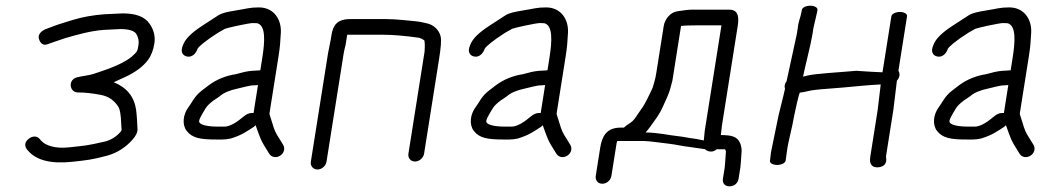

<svg xmlns="http://www.w3.org/2000/svg" viewBox="-20 -550 3698 674"><path d="M458 -431.7C465.5 -418.9 468.3 -405.9 466.3 -393.6C462.5 -369.3 462.9 -369.8 441.9 -350.6C423.8 -335.8 390.9 -318.2 337.3 -300.3C327.8 -297.1 318 -293.8 307.9 -290.4C293.1 -285.5 272.5 -283.8 251.8 -279C229.2 -273.7 226.6 -255 228.8 -245.6C230.6 -237.6 236.5 -226.8 251.9 -225.6L252.6 -225.5H253.4C276.9 -225.5 303.8 -222.7 334 -216.9C361.2 -211.7 381.6 -197.8 396.4 -173.4C400.6 -166.5 404.6 -146.7 405.5 -115.5C406.1 -93.3 409.3 -93.9 403.4 -87.6L403.1 -87.3L402.9 -87C389.2 -71.1 371.9 -60 351.3 -53.8C278.9 -37.4 284.2 -39.7 221.6 -32.7C172.3 -27.2 138.8 -40.2 125.1 -55.6L118.3 -63.2C108.7 -74 92.1 -72.6 79.8 -62C55.6 -41.3 77.8 -22 80.6 -18.8C107.1 10.9 155.9 26.4 234.3 17.9C282.2 12.5 301 11.4 356.8 -3.7C391.3 -13.5 421.2 -32.5 445.3 -59.9C456 -72.1 463.3 -84.7 462.7 -97.4C461.5 -118.9 460.8 -141.3 457.7 -165.2C450.9 -210.7 425.2 -242.6 379.3 -261.4C390.1 -266 403.7 -272.2 418.7 -279.3C454.5 -296.1 481.7 -315.7 499 -338.9C511 -354.9 518.3 -374.5 521.9 -397.3C525.8 -421.7 520.1 -444.6 506 -465.3C489.2 -491.5 456.5 -503 411 -503H410.6L347.4 -500C308.3 -497.2 271.2 -490.7 236.4 -480.3C224.6 -476.4 213.1 -472.7 201.7 -469.5C176.8 -462.3 161.3 -455.1 138.9 -447.2L138.3 -447L137.7 -446.7C126.2 -441.4 113.2 -430.1 116.2 -415.3C117.6 -408.6 125.7 -384.5 150.5 -396.1L181.3 -406.8C190.5 -410.1 200.1 -413.3 210.8 -416.6C249.9 -428 297.3 -441.5 343.2 -445L402.8 -448C433.9 -447.8 450.7 -441.5 458 -431.7Z M842.3 -146.3 842 -146.1 830.7 -137.5 830.3 -137.2C803.2 -114.2 782.2 -105.5 767.5 -105.5H746.5C704.8 -105.5 685.6 -112.4 680.7 -119.2L680.5 -119.5L680.2 -119.8C674.9 -126.2 687.4 -145.8 701.3 -169.1C706.1 -177.2 715 -186.3 729.9 -197.6C736.2 -201.5 745.2 -207.4 751.5 -212.2L752 -212.6L752.5 -213C764.7 -223.7 785.1 -233.1 815.5 -239.4C834.2 -243.2 855.4 -250.5 872.1 -250.5H872.7L885.6 -251.4L870.1 -153.3C861.3 -154.3 850.7 -152.1 842.3 -146.3ZM878.6 -106.7C896 -59.7 892.2 -62.4 924.7 -11C933.2 3.3 951 5 964 -3.9C976.9 -12.2 982 -28.7 973.6 -42.2C963.4 -58.4 961.2 -62.7 952 -77.3C942.9 -91.7 937.9 -111.8 931.6 -131.5L926.6 -147.3C926 -149.3 925.9 -151.2 926.2 -153.3L957.2 -348.9C963.7 -389.9 963.7 -401.4 965.8 -433.7C969 -480.6 941.9 -524 889.1 -524C855.4 -524 847.6 -519.5 806.9 -513.1C778.9 -508.7 759.2 -504.2 747.1 -496.7C728.6 -484.9 709 -471.9 689.9 -459.6C654.3 -436.2 630.7 -414.9 622.3 -391.4C618.3 -382 615.4 -370.3 621.3 -361.2C624.5 -356.2 629.7 -353.3 635.1 -351.9C653.7 -347 668.2 -362.3 673.7 -379.3C678.4 -387 702 -407.6 745 -434.8C756 -441 763.2 -445.1 769.7 -448.9C778.6 -452.7 853.8 -469 866.4 -469C876 -469 883.1 -468.6 884.2 -468.1L884.8 -467.9C912.7 -458.3 910.1 -406.1 900.8 -347.1L893.8 -303.1C893.8 -303.1 891.6 -303 890.7 -303L877.3 -302.1C861.4 -302 841.9 -299 823.9 -293.8L806.9 -289.4C774 -284.5 740.6 -271.4 713.4 -251.2C708.4 -247.1 700.3 -240.9 689.4 -232.8C676.8 -223.4 666.2 -211.8 657.8 -198.4C650.4 -186.5 645 -178.3 642.2 -174.7C622.2 -148.4 618.4 -112.1 635.4 -90.4C654.8 -65.4 683.3 -60.3 738.1 -60.3H760.9C769.8 -60.3 779.2 -61.4 789.1 -63.6L790 -63.7L790.8 -64C829.7 -76 848.4 -90 871.4 -105L872 -105.5L877.3 -110.4C877.7 -109.1 878.2 -107.9 878.6 -106.7Z M1126.2 17.5 1186.1 -360.3C1187.6 -369.9 1189.9 -380.2 1192.9 -391.2L1193.1 -391.8L1198.3 -424.7C1198.5 -426 1198.4 -425.7 1198.8 -428C1198.8 -428 1199.3 -428 1200.3 -428H1326.9C1357.1 -428 1400.1 -424.6 1448.4 -417.8C1453.8 -417 1460.8 -414.3 1469.5 -408.4C1470.8 -404.9 1472.1 -392.6 1470.4 -368.6L1413.7 -10.5C1411.3 4.5 1421.8 17 1436.8 17C1451.8 17 1466.3 4.5 1468.7 -10.5L1521.1 -341.4C1527.6 -382.7 1530.2 -408.5 1526.6 -422.8C1521.2 -444.5 1502.8 -463 1478.8 -468L1459.9 -472.2C1454.6 -473.4 1447.2 -474.4 1437.2 -475.5C1414 -477.8 1369.1 -483 1335.6 -483H1209C1163.1 -483 1148.9 -460.4 1143.7 -427.3L1141.1 -411.3L1131.5 -362.8L1071.2 17.5C1068.8 32.5 1079.3 45 1094.4 45C1109.4 45 1123.8 32.5 1126.2 17.5Z M1850.3 -146.3 1850 -146.1 1838.7 -137.5 1838.3 -137.2C1811.2 -114.2 1790.2 -105.5 1775.5 -105.5H1754.5C1712.8 -105.5 1693.6 -112.4 1688.7 -119.2L1688.5 -119.5L1688.2 -119.8C1682.9 -126.2 1695.4 -145.8 1709.3 -169.1C1714.1 -177.2 1723 -186.3 1737.9 -197.6C1744.2 -201.5 1753.2 -207.4 1759.5 -212.2L1760 -212.6L1760.5 -213C1772.7 -223.7 1793.1 -233.1 1823.5 -239.4C1842.2 -243.2 1863.4 -250.5 1880.1 -250.5H1880.7L1893.6 -251.4L1878.1 -153.3C1869.3 -154.3 1858.7 -152.1 1850.3 -146.3ZM1886.6 -106.7C1904 -59.7 1900.2 -62.4 1932.7 -11C1941.2 3.3 1959 5 1972 -3.9C1984.9 -12.2 1990 -28.7 1981.6 -42.2C1971.4 -58.4 1969.2 -62.7 1960 -77.3C1950.9 -91.7 1945.9 -111.8 1939.6 -131.5L1934.6 -147.3C1934 -149.3 1933.9 -151.2 1934.2 -153.3L1965.2 -348.9C1971.7 -389.9 1971.7 -401.4 1973.8 -433.7C1977 -480.6 1949.9 -524 1897.1 -524C1863.4 -524 1855.6 -519.5 1814.9 -513.1C1786.9 -508.7 1767.2 -504.2 1755.1 -496.7C1736.6 -484.9 1717 -471.9 1697.9 -459.6C1662.3 -436.2 1638.7 -414.9 1630.3 -391.4C1626.3 -382 1623.4 -370.3 1629.3 -361.2C1632.5 -356.2 1637.7 -353.3 1643.1 -351.9C1661.7 -347 1676.2 -362.3 1681.7 -379.3C1686.4 -387 1710 -407.6 1753 -434.8C1764 -441 1771.2 -445.1 1777.7 -448.9C1786.6 -452.7 1861.8 -469 1874.4 -469C1884 -469 1891.1 -468.6 1892.2 -468.1L1892.8 -467.9C1920.7 -458.3 1918.1 -406.1 1908.8 -347.1L1901.8 -303.1C1901.8 -303.1 1899.6 -303 1898.7 -303L1885.3 -302.1C1869.4 -302 1849.9 -299 1831.9 -293.8L1814.9 -289.4C1782 -284.5 1748.6 -271.4 1721.4 -251.2C1716.4 -247.1 1708.3 -240.9 1697.4 -232.8C1684.8 -223.4 1674.2 -211.8 1665.8 -198.4C1658.4 -186.5 1653 -178.3 1650.2 -174.7C1630.2 -148.4 1626.4 -112.1 1643.4 -90.4C1662.8 -65.4 1691.3 -60.3 1746.1 -60.3H1768.9C1777.8 -60.3 1787.2 -61.4 1797.1 -63.6L1798 -63.7L1798.8 -64C1837.7 -76 1856.4 -90 1879.4 -105L1880 -105.5L1885.3 -110.4C1885.7 -109.1 1886.2 -107.9 1886.6 -106.7Z M2406.8 -516C2396.7 -516 2380.9 -514 2357.2 -510.3C2330.8 -506.1 2313.4 -480 2310.1 -459.5L2284.4 -297.2C2282.1 -282.5 2279.8 -271.7 2277.9 -265.6C2273.1 -250.2 2273.1 -245.4 2268 -235.2C2257.2 -213.5 2245.5 -185.9 2231 -166.8C2210.8 -138.7 2208.2 -128 2187.5 -115.2C2180.2 -110.6 2175.9 -107.7 2170.2 -102H2158.6C2108.5 -102 2093.2 -70.5 2087 -31.8L2071.3 67.5C2068.8 83.1 2079.4 95 2094.5 95C2109.5 95 2123.8 83.1 2126.3 67.5L2142.8 -36.5C2144.2 -45.5 2145.1 -50.7 2146.3 -54.8C2146.5 -54.9 2149.1 -55 2151.2 -55H2241.1C2257.6 -55 2310.9 -47.3 2329.6 -45.3C2352.4 -42.7 2374.8 -36.9 2400.6 -34.1L2454.7 -26.3C2458.4 -22.1 2467.1 -18 2474.8 -18C2481.9 -18 2487.2 -18.9 2496.1 -26H2524.5C2524.6 -26 2529.6 -22.6 2528 -12.5L2527.9 -12L2525.3 23.7C2525 29.8 2524.6 34.1 2524.1 37.5L2517.9 76.5C2516.7 83.7 2517.4 91.5 2522.6 97.1C2527.4 102.4 2534.3 104 2541 104C2548.2 104 2556.3 102.1 2562.9 96C2569 90.4 2571.8 83.2 2572.9 76.5L2579.1 37.5C2579.9 32.3 2580.4 26.3 2580.7 20.3L2582.8 -11.4C2584.3 -21.8 2583.2 -33.9 2579.3 -44.7C2569.2 -72 2547 -75.6 2510.5 -75.9L2514.4 -109.9L2569.5 -457.5C2573.3 -481.7 2576.1 -516 2540.6 -516ZM2454 -91.2 2450.6 -57C2440.9 -58.4 2426.6 -62.4 2412.6 -63.9C2395.3 -65.8 2383.2 -69.6 2358.5 -72.2C2328.3 -75.3 2287.9 -84.8 2246.4 -85C2251 -90 2258.1 -98.8 2263.1 -105.9C2283 -134.8 2292.2 -142.8 2308.1 -178.1L2322.8 -210.8C2331.3 -229.8 2335.2 -246.8 2340.3 -266.4L2340.4 -266.9L2370.8 -459C2378.6 -460.1 2397.3 -461 2422.7 -461H2512.6Z M2824.5 -530C2809.4 -530 2795.9 -523.2 2794.6 -515L2793.6 -509C2790.4 -488.6 2782.7 -476 2780.5 -451.6L2777.2 -430.6L2741.3 -265.3C2739.1 -262.3 2735.6 -256.3 2734.8 -251C2734.1 -246.7 2734 -244.1 2735.7 -238.6C2732.1 -219.4 2716.8 -162.6 2712.9 -144.3L2686.3 -14.7L2686.3 -14C2685.4 -4.4 2684.6 2.7 2683.9 7L2682.8 14C2681.5 22.5 2692.9 29 2707.9 29C2722.9 29 2736.5 22.5 2737.8 14L2738.9 7C2739.8 1.3 2740.8 -6.1 2742 -15.4C2746.9 -55.8 2760.3 -97.3 2767.6 -142.5C2769.1 -148.8 2784.4 -224.8 2788.4 -225C2795.8 -225.5 2805.2 -227.3 2818 -230.5C2828.9 -233.2 2850.5 -236 2883.6 -238.3C2917.4 -240.7 2958.9 -244.3 3008.3 -249.1C3027.7 -251.2 3050.7 -252.3 3071.7 -253.6L3061 -163.8L3035.2 -1C3032.8 14.3 3033.5 28 3046.5 35C3059.1 40 3074.8 36.8 3083.9 29.5C3095.3 17.3 3089.8 1.7 3090.2 -1L3116.2 -165.2L3128.5 -266.9C3137.1 -275.9 3141.4 -290.2 3133.8 -301.5L3164.1 -493C3165.4 -501.2 3154 -508 3139 -508C3123.9 -508 3110.4 -501.2 3109.1 -493L3077.9 -296.2C3049.6 -297.5 3031.1 -298.1 2985.9 -301.5C2932.4 -296.4 2841.4 -291.9 2813 -284.4C2807.2 -282.9 2804.3 -282.1 2798.9 -281C2807.1 -320.6 2826.4 -394.1 2832.3 -431L2835.7 -452.6L2848.4 -507.6L2849.6 -515C2850.9 -523.2 2839.5 -530 2824.5 -530Z M3476.3 -146.3 3476 -146.1 3464.7 -137.5 3464.3 -137.2C3437.2 -114.2 3416.2 -105.5 3401.5 -105.5H3380.5C3338.8 -105.5 3319.6 -112.4 3314.7 -119.2L3314.5 -119.5L3314.2 -119.8C3308.9 -126.2 3321.4 -145.8 3335.3 -169.1C3340.1 -177.2 3349 -186.3 3363.9 -197.6C3370.2 -201.5 3379.2 -207.4 3385.5 -212.2L3386 -212.6L3386.5 -213C3398.7 -223.7 3419.1 -233.1 3449.5 -239.4C3468.2 -243.2 3489.4 -250.5 3506.1 -250.5H3506.7L3519.6 -251.4L3504.1 -153.3C3495.3 -154.3 3484.7 -152.1 3476.3 -146.3ZM3512.6 -106.7C3530 -59.7 3526.2 -62.4 3558.7 -11C3567.2 3.3 3585 5 3598 -3.9C3610.9 -12.2 3616 -28.7 3607.6 -42.2C3597.4 -58.4 3595.2 -62.7 3586 -77.3C3576.9 -91.7 3571.9 -111.8 3565.6 -131.5L3560.6 -147.3C3560 -149.3 3559.9 -151.2 3560.2 -153.3L3591.2 -348.9C3597.7 -389.9 3597.7 -401.4 3599.8 -433.7C3603 -480.6 3575.9 -524 3523.1 -524C3489.4 -524 3481.6 -519.5 3440.9 -513.1C3412.9 -508.7 3393.2 -504.2 3381.1 -496.7C3362.6 -484.9 3343 -471.9 3323.9 -459.6C3288.3 -436.2 3264.7 -414.9 3256.3 -391.4C3252.3 -382 3249.4 -370.3 3255.3 -361.2C3258.5 -356.2 3263.7 -353.3 3269.1 -351.9C3287.7 -347 3302.2 -362.3 3307.7 -379.3C3312.4 -387 3336 -407.6 3379 -434.8C3390 -441 3397.2 -445.1 3403.7 -448.9C3412.6 -452.7 3487.8 -469 3500.4 -469C3510 -469 3517.1 -468.6 3518.2 -468.1L3518.8 -467.9C3546.7 -458.3 3544.1 -406.1 3534.8 -347.1L3527.8 -303.1C3527.8 -303.1 3525.6 -303 3524.7 -303L3511.3 -302.1C3495.4 -302 3475.9 -299 3457.9 -293.8L3440.9 -289.4C3408 -284.5 3374.6 -271.4 3347.4 -251.2C3342.4 -247.1 3334.3 -240.9 3323.4 -232.8C3310.8 -223.4 3300.2 -211.8 3291.8 -198.4C3284.4 -186.5 3279 -178.3 3276.2 -174.7C3256.2 -148.4 3252.4 -112.1 3269.4 -90.4C3288.8 -65.4 3317.3 -60.3 3372.1 -60.3H3394.9C3403.8 -60.3 3413.2 -61.4 3423.1 -63.6L3424 -63.7L3424.8 -64C3463.7 -76 3482.4 -90 3505.4 -105L3506 -105.5L3511.3 -110.4C3511.7 -109.1 3512.2 -107.9 3512.6 -106.7Z"/></svg>

Font: MewTooHand
Style: BdIta
Weight: 400
Designer: Mew Too, Robert Jablonski
Version: Version 0.77